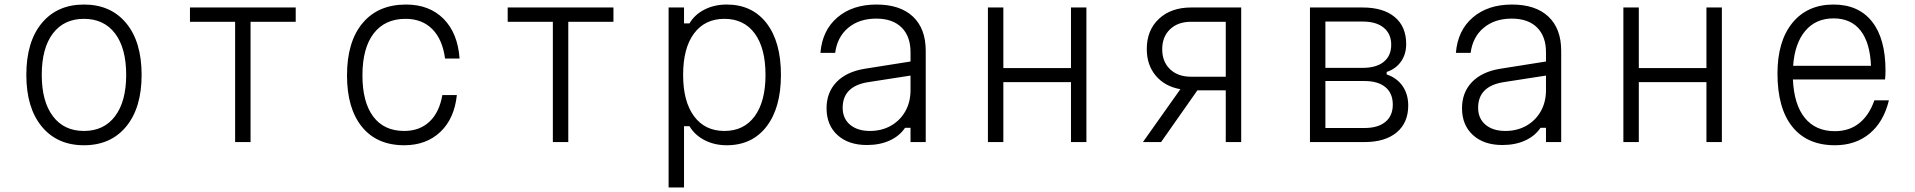

<svg xmlns="http://www.w3.org/2000/svg" viewBox="-20 -626 8440 846"><path d="M350 14Q232 14 164 -68.5Q96 -151 96 -296Q96 -442 164 -524Q232 -606 350 -606Q468 -606 536 -524Q604 -442 604 -296Q604 -151 536 -68.5Q468 14 350 14ZM350 -49Q438 -49 487 -114Q536 -179 536 -296Q536 -414 487 -478.5Q438 -543 350 -543Q262 -543 213 -478.5Q164 -414 164 -296Q164 -179 213 -114Q262 -49 350 -49Z M1016 0V-530H817V-593H1283V-530H1084V0Z M1761 14Q1641 14 1575 -67Q1509 -148 1509 -294Q1509 -442 1577.5 -524Q1646 -606 1769 -606Q1872 -606 1934.5 -543Q1997 -480 2005 -368H1941Q1930 -452 1885 -497.5Q1840 -543 1767 -543Q1676 -543 1626.5 -478.5Q1577 -414 1577 -294Q1577 -176 1624.5 -112.5Q1672 -49 1761 -49Q1829 -49 1872.5 -90Q1916 -131 1929 -207H1993Q1982 -103 1920 -44.5Q1858 14 1761 14Z M2416 0V-530H2217V-593H2683V-530H2484V0Z M2926 200V-593H2994V-523H3018Q3041 -562 3084.5 -584Q3128 -606 3182 -606Q3294 -606 3357.5 -524Q3421 -442 3421 -296Q3421 -151 3357.5 -68.5Q3294 14 3182 14Q3128 14 3084.5 -8.5Q3041 -31 3018 -70H2994V200ZM3172 -49Q3258 -49 3305.5 -114Q3353 -179 3353 -296Q3353 -414 3305.5 -478.5Q3258 -543 3172 -543Q3086 -543 3038 -478.5Q2990 -414 2990 -296Q2990 -179 3038 -114Q3086 -49 3172 -49Z M3968 -63Q3944 -27 3900.5 -7Q3857 13 3800 13Q3718 13 3670 -31Q3622 -75 3622 -149Q3622 -219 3666 -264.5Q3710 -310 3790 -323L3992 -355V-396Q3992 -466 3952.5 -505Q3913 -544 3841 -544Q3766 -544 3717.5 -503.5Q3669 -463 3660 -393H3595Q3603 -492 3669.5 -549Q3736 -606 3842 -606Q3946 -606 4002.5 -553Q4059 -500 4059 -402V0H3992V-63ZM3693 -151Q3693 -104 3725.5 -76.5Q3758 -49 3813 -49Q3865 -49 3905.5 -72Q3946 -95 3969 -135.5Q3992 -176 3992 -229V-293L3805 -264Q3693 -246 3693 -151Z M4333 0V-593H4401V-326H4699V-593H4767V0H4699V-264H4401V0Z M5016 0 5181 -233Q5113 -245 5073 -292Q5033 -339 5033 -410Q5033 -493 5086.5 -543Q5140 -593 5228 -593H5449V0H5381V-228H5256L5096 0ZM5228 -288H5381V-530H5228Q5170 -530 5135.5 -497Q5101 -464 5101 -409Q5101 -354 5135.5 -321Q5170 -288 5228 -288Z M5752 0V-593H5984Q6075 -593 6125.5 -551Q6176 -509 6176 -432Q6176 -387 6153 -354.5Q6130 -322 6090 -309V-298Q6135 -283 6160 -247Q6185 -211 6185 -161Q6185 -85 6134 -42.5Q6083 0 5992 0ZM5820 -327H5985Q6044 -327 6077 -353.5Q6110 -380 6110 -429Q6110 -477 6077 -504Q6044 -531 5985 -531H5820ZM5820 -62H5992Q6052 -62 6084.5 -89Q6117 -116 6117 -165Q6117 -215 6084.5 -242Q6052 -269 5992 -269H5820Z M6768 -63Q6744 -27 6700.5 -7Q6657 13 6600 13Q6518 13 6470 -31Q6422 -75 6422 -149Q6422 -219 6466 -264.5Q6510 -310 6590 -323L6792 -355V-396Q6792 -466 6752.5 -505Q6713 -544 6641 -544Q6566 -544 6517.5 -503.5Q6469 -463 6460 -393H6395Q6403 -492 6469.5 -549Q6536 -606 6642 -606Q6746 -606 6802.5 -553Q6859 -500 6859 -402V0H6792V-63ZM6493 -151Q6493 -104 6525.5 -76.5Q6558 -49 6613 -49Q6665 -49 6705.5 -72Q6746 -95 6769 -135.5Q6792 -176 6792 -229V-293L6605 -264Q6493 -246 6493 -151Z M7133 0V-593H7201V-326H7499V-593H7567V0H7499V-264H7201V0Z M8303 -184Q8280 -89 8218 -37.5Q8156 14 8065 14Q7943 14 7877.5 -67.5Q7812 -149 7812 -302Q7812 -445 7878 -525.5Q7944 -606 8059 -606Q8169 -606 8228.5 -531Q8288 -456 8288 -315Q8288 -305 8287.5 -295Q8287 -285 8286 -276H7880Q7885 -165 7932.5 -106.5Q7980 -48 8065 -48Q8128 -48 8172 -83Q8216 -118 8239 -184ZM8059 -545Q7981 -545 7934.5 -490Q7888 -435 7881 -336H8224Q8220 -438 8178 -491.5Q8136 -545 8059 -545Z"/></svg>

Font: Martian Mono ExtraLight
Style: Regular
Weight: 200
Monospace: yes
Designer: Roman Shamin
Foundry: Evil Martians
Version: Version 1.000; ttfautohint (v1.8.4.7-5d5b)